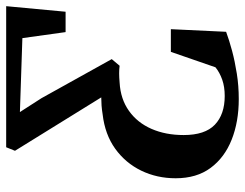

<svg xmlns="http://www.w3.org/2000/svg" viewBox="-106 -677 794 622"><g transform="rotate(-90 291.0 -366.0)"><path d="M281 10.5Q207.5 10.5 149.5 -12.5Q91.5 -35.5 58 -80.8Q24.5 -126 24.5 -194Q24.5 -254.5 49.2 -305.5Q74 -356.5 120.2 -389.8Q166.5 -423 231.5 -430.5Q246.5 -433 260.2 -434Q274 -435 286.5 -435L113.5 -714.5L125 -743H582L564 -550.5H498L478.5 -690.5L239 -698.5L284 -628.5L410.5 -401L389 -375.5Q377.5 -377 364.5 -377Q351.5 -377 334.5 -375.5Q281 -372.5 242.8 -345.2Q204.5 -318 184.5 -272.2Q164.5 -226.5 164.5 -168Q164.5 -99 198 -67Q231.5 -35 291 -35Q321 -35 344.2 -43.2Q367.5 -51.5 384 -65L434 -209.5H507.5L499 -30.5Q472 -20.5 437.5 -11.2Q403 -2 363.5 4.2Q324 10.5 281 10.5Z"/></g></svg>

Font: Merriweather 72pt SemiBold
Style: Italic
Weight: 600
Italic angle: -7.8°
Version: Version 2.101